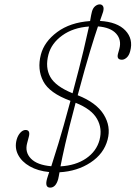

<svg xmlns="http://www.w3.org/2000/svg" viewBox="-20 -790 618 876"><path d="M245.5 27Q234.5 66 209 66Q183.5 66 194.5 26Q196 20.5 198.5 13.2Q201 6 204.5 -5Q153 -10 116 -31Q79 -52 62.5 -84Q46 -116 56 -153Q61.5 -172.5 73 -184.8Q84.5 -197 96.5 -197Q119.5 -197 111.5 -166L104 -137.5Q92.5 -96 121 -66.5Q149.5 -37 214 -31.5Q225.5 -67 246.8 -136.2Q268 -205.5 301.5 -330Q205.5 -365 177.2 -419.5Q149 -474 166.5 -541Q182 -600 241 -643.8Q300 -687.5 391 -694Q394 -711 395.8 -720.8Q397.5 -730.5 399.5 -737Q404 -753.5 414.2 -761.8Q424.5 -770 435 -770Q445 -770 450 -761.8Q455 -753.5 450.5 -736.5Q448.5 -730 445 -720.2Q441.5 -710.5 436 -694.5Q515 -690 552 -651Q589 -612 574 -556.5Q569 -537 558 -527.2Q547 -517.5 536.5 -517.5Q511.5 -517.5 518 -543.5L524.5 -567Q535.5 -608 510 -636.5Q484.5 -665 427 -669.5Q413.5 -630.5 391.2 -557.2Q369 -484 334.5 -355.5Q419.5 -322 453.2 -267.5Q487 -213 471 -153Q454 -88.5 393.2 -48.5Q332.5 -8.5 251.5 -4Q249.5 7 248.2 14.2Q247 21.5 245.5 27ZM201 -541Q185.5 -482 209.5 -439Q233.5 -396 311 -364.5Q344 -488 361 -559.5Q378 -631 386 -669Q313.5 -664 264 -628.2Q214.5 -592.5 201 -541ZM434 -151Q448 -203.5 422.5 -248Q397 -292.5 325 -321Q293 -200.5 277.8 -133.2Q262.5 -66 256 -31Q325.5 -35 372.8 -67.2Q420 -99.5 434 -151Z"/></svg>

Font: Fraunces 9pt S100 Thin
Style: Italic
Weight: 100
Italic angle: -16°
Version: Version 1.000; ttfautohint (v1.8.3)